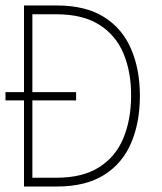

<svg xmlns="http://www.w3.org/2000/svg" viewBox="-26 -680 590 700"><path d="M61.5 0V-660H181Q286.5 -660 353.5 -617.8Q420.5 -575.5 452.2 -501Q484 -426.5 484 -330.5Q484 -234 452.5 -159.5Q421 -85 354 -42.5Q287 0 181 0ZM-6 -314V-344H251.5V-314ZM92 -32H179Q275 -32 335 -70Q395 -108 423.2 -175Q451.5 -242 452 -329.5Q452.5 -417 424.5 -484.2Q396.5 -551.5 336 -589.8Q275.5 -628 179 -628H92Z"/></svg>

Font: League Spartan Thin
Style: Regular
Weight: 100
Foundry: The League of Moveable Type
Version: Version 2.002